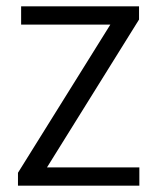

<svg xmlns="http://www.w3.org/2000/svg" viewBox="-20 -589 501 609"><path d="M422 -58V0H37V-41L330 -511H47V-569H421V-527L129 -58Z"/></svg>

Font: Yaldevi
Style: Regular
Weight: 400
Designer: Sol Matas, Rajitha Manaperi, Kosala Senevirathne
Foundry: Mooniak
Version: Version 1.100